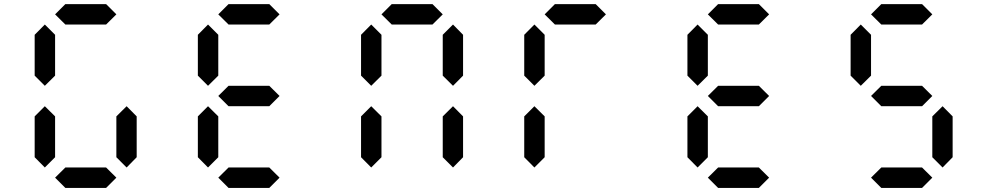

<svg xmlns="http://www.w3.org/2000/svg" viewBox="-20 -921 4839 941"><path d="M500 -800.8H300.3L250 -850.6L300.3 -900.9H500L550.3 -850.6ZM199.7 -100.1 149.9 -150.4V-350.6L199.7 -400.4L250 -350.6V-150.4ZM600.6 -100.1 550.3 -150.4V-350.6L600.6 -400.4L649.9 -350.6V-150.4ZM199.7 -500.5 149.9 -550.3V-750.5L199.7 -800.8L250 -750.5V-550.3ZM500 0H300.3L250 -50.3L300.3 -100.1H500L550.3 -50.3Z M1299.8 -800.8H1100.1L1049.8 -850.6L1100.1 -900.9H1299.8L1350.1 -850.6ZM999.5 -100.1 949.7 -150.4V-350.6L999.5 -400.4L1049.8 -350.6V-150.4ZM999.5 -500.5 949.7 -550.3V-750.5L999.5 -800.8L1049.8 -750.5V-550.3ZM1299.8 -400.4H1100.1L1049.8 -450.7L1100.1 -500.5H1299.8L1350.1 -450.7ZM1299.8 0H1100.1L1049.8 -50.3L1100.1 -100.1H1299.8L1350.1 -50.3Z M2099.6 -800.8H1899.9L1849.6 -850.6L1899.9 -900.9H2099.6L2149.9 -850.6ZM1799.3 -100.1 1749.5 -150.4V-350.6L1799.3 -400.4L1849.6 -350.6V-150.4ZM2200.2 -100.1 2149.9 -150.4V-350.6L2200.2 -400.4L2249.5 -350.6V-150.4ZM1799.3 -500.5 1749.5 -550.3V-750.5L1799.3 -800.8L1849.6 -750.5V-550.3ZM2200.2 -500.5 2149.9 -550.3V-750.5L2200.2 -800.8L2249.5 -750.5V-550.3Z M2899.4 -800.8H2699.7L2649.4 -850.6L2699.7 -900.9H2899.4L2949.7 -850.6ZM2599.1 -100.1 2549.3 -150.4V-350.6L2599.1 -400.4L2649.4 -350.6V-150.4ZM2599.1 -500.5 2549.3 -550.3V-750.5L2599.1 -800.8L2649.4 -750.5V-550.3Z M3699.2 -800.8H3499.5L3449.2 -850.6L3499.5 -900.9H3699.2L3749.5 -850.6ZM3398.9 -100.1 3349.1 -150.4V-350.6L3398.9 -400.4L3449.2 -350.6V-150.4ZM3398.9 -500.5 3349.1 -550.3V-750.5L3398.9 -800.8L3449.2 -750.5V-550.3ZM3699.2 -400.4H3499.5L3449.2 -450.7L3499.5 -500.5H3699.2L3749.5 -450.7ZM3699.2 0H3499.5L3449.2 -50.3L3499.5 -100.1H3699.2L3749.5 -50.3Z M4499 -800.8H4299.3L4249 -850.6L4299.3 -900.9H4499L4549.3 -850.6ZM4599.6 -100.1 4549.3 -150.4V-350.6L4599.6 -400.4L4648.9 -350.6V-150.4ZM4198.7 -500.5 4148.9 -550.3V-750.5L4198.7 -800.8L4249 -750.5V-550.3ZM4499 -400.4H4299.3L4249 -450.7L4299.3 -500.5H4499L4549.3 -450.7ZM4499 0H4299.3L4249 -50.3L4299.3 -100.1H4499L4549.3 -50.3Z"/></svg>

Font: E1234
Style: Regular
Weight: 400
Designer: GGBot
Version: Version 1.00;September 7, 2020